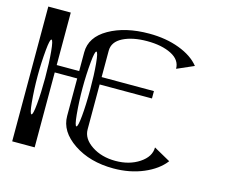

<svg xmlns="http://www.w3.org/2000/svg" viewBox="-105 -891 1209 1032"><g transform="rotate(15 500.0 -375.0)"><path d="M89.8 -521.5Q83 -449.2 83 -375Q83 -300.8 89.8 -228.5Q95.7 -167 104.5 -167Q113.3 -167 119.1 -228.5Q125 -290 125 -375Q125 -460 119.1 -521.5Q113.3 -583 104.5 -583Q95.7 -583 89.8 -521.5ZM339.8 -521.5Q333 -449.2 333 -375Q333 -300.8 339.8 -228.5Q345.7 -167 354.5 -167Q363.3 -167 369.1 -228.5Q375 -290 375 -375Q375 -460 369.1 -521.5Q363.3 -583 354.5 -583Q345.7 -583 339.8 -521.5ZM884.8 -115.2Q845.7 -63.5 770.5 -31.7Q695.3 0 604.5 0Q473.6 0 382.8 -61Q292 -122.1 292 -208V-417H167V0H42V-750H167V-458H292V-562.5Q292 -647.5 381.8 -698.7Q471.7 -750 604.5 -750Q698.2 -750 772.9 -721.7Q847.7 -693.4 885.7 -645.5L792 -604.5Q792 -654.3 738.8 -681.2Q685.5 -708 604.5 -708Q523.4 -708 470.2 -681.2Q417 -654.3 417 -604.5V-458H708V-417H417V-167Q417 -115.2 472.2 -78.6Q527.3 -42 604.5 -42Q681.6 -42 736.8 -78.6Q792 -115.2 792 -167Z"/></g></svg>

Font: okolaksMetalik
Style: bold
Weight: 700
Width: 7
Version: Version 0.6